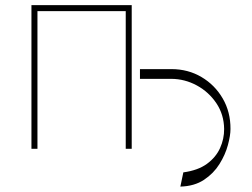

<svg xmlns="http://www.w3.org/2000/svg" viewBox="-20 -565 958 729"><path d="M99.4 0V-545.5H480.1V0H457.4V-522.7H122.2V0ZM511.4 -265.6V-302.6H630.7Q694.2 -302.6 745 -272.5Q795.8 -242.5 825.6 -191.2Q855.5 -139.9 855.1 -75.3Q855.1 -50.4 845.3 -14.2Q835.6 22 813.4 57.7Q791.2 93.4 754.6 117.7Q718 142 664.8 143.5L676.1 89.5Q731.5 82 765.6 57.2Q799.7 32.3 815.5 -2.7Q831.3 -37.6 831 -75.3Q830.3 -130.3 801.5 -173.1Q772.7 -215.9 727.3 -240.6Q681.8 -265.3 630.7 -265.6Z"/></svg>

Font: Inter Thin BETA
Style: Regular
Weight: 100
Designer: Rasmus Andersson
Foundry: rsms
Version: Version 3.011;git-f93a4a705